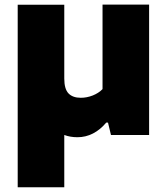

<svg xmlns="http://www.w3.org/2000/svg" viewBox="-20 -568 706 808"><path d="M607.5 -548.5V0H447L434.5 -52H427Q402 -22 371.2 -6.2Q340.5 9.5 306 9.5Q275.5 9.5 250.5 0V220H54.5V-548H250.5V-237.5Q250.5 -193.5 268.2 -175Q286 -156.5 320 -156.5Q345.5 -156.5 370.2 -166.2Q395 -176 411.5 -193V-548.5Z"/></svg>

Font: Encode Sans Semi Expanded ExBd
Style: Regular
Weight: 800
Width: 6
Designer: Multiple Designers
Foundry: Impallari Type
Version: Version 2.000